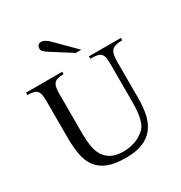

<svg xmlns="http://www.w3.org/2000/svg" viewBox="-163 -791 869 922"><g transform="rotate(-30 272.0 -330.5)"><path d="M537.1 -485.8Q514.6 -485.8 500.5 -481.9Q486.3 -478 478.5 -468.8Q470.7 -459.5 467.8 -444.6Q464.8 -429.7 464.8 -408.2V-205.1Q464.8 -153.8 455.3 -113.5Q445.8 -73.2 423.6 -45.4Q401.4 -17.6 364.3 -2.7Q327.1 12.2 272 12.2Q210.9 12.2 172.6 -2.9Q134.3 -18.1 112.8 -47.1Q91.3 -76.2 83.7 -118.4Q76.2 -160.6 76.2 -214.8V-411.1Q76.2 -431.6 74.2 -445.8Q72.3 -460 65.7 -469Q59.1 -478 46.1 -481.9Q33.2 -485.8 11.2 -485.8V-499H211.9V-485.8Q190.4 -485.8 177.7 -481.9Q165 -478 158.2 -469Q151.4 -460 149.2 -445.8Q147 -431.6 147 -411.1V-192.9Q147 -158.2 151.6 -126.7Q156.2 -95.2 170.2 -71.5Q184.1 -47.9 209.7 -33.9Q235.4 -20 276.9 -20Q310.5 -20 341.3 -30.8Q372.1 -41.5 397 -64.9Q409.2 -76.2 416 -94.5Q422.9 -112.8 426.3 -133.1Q429.7 -153.3 430.4 -173.6Q431.2 -193.8 431.2 -209V-411.1Q431.2 -434.6 429 -449Q426.8 -463.4 419.2 -471.7Q411.6 -480 397.5 -482.9Q383.3 -485.8 359.9 -485.8V-499H537.1ZM313.5 -544.9 205.6 -613.3Q172.4 -633.8 172.4 -646Q172.4 -674.3 195.3 -674.3Q214.8 -674.3 239.3 -649.9L344.2 -544.9Z"/></g></svg>

Font: Scheherazade Urdu
Style: Regular
Weight: 400
Designer: SIL International
Foundry: SIL International
Version: Version 1.005 (build 117/117)